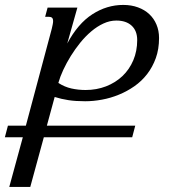

<svg xmlns="http://www.w3.org/2000/svg" viewBox="-82 -549 734 768"><path d="M151.4 -217.3Q176.3 -201.2 203.6 -195.1Q231 -189 260.3 -189Q304.2 -189 342 -203.6Q379.9 -218.3 407.7 -244.6Q435.5 -271 451.2 -307.9Q466.8 -344.7 466.8 -388.7Q466.8 -425.8 444.6 -446.3Q422.4 -466.8 383.3 -466.8Q357.4 -466.8 332 -455.1Q306.6 -443.4 283.2 -423.6Q259.8 -403.8 239 -378.2Q218.3 -352.5 201.2 -325Q184.1 -297.4 171.1 -269.5Q158.2 -241.7 151.4 -217.3ZM108.4 -518.6H227.5L187 -375Q229.5 -454.6 287.4 -491.9Q345.2 -529.3 411.1 -529.3Q443.4 -529.3 470 -519.5Q496.6 -509.8 515.1 -492.4Q533.7 -475.1 543.9 -450.7Q554.2 -426.3 554.2 -397Q554.2 -352.5 541.3 -316.7Q528.3 -280.8 506.6 -252.7Q484.9 -224.6 455.6 -204.1Q426.3 -183.6 393.3 -170.2Q360.4 -156.7 325.9 -150.4Q291.5 -144 258.8 -144Q220.2 -144 191.7 -148.4Q163.1 -152.8 136.7 -161.1L105.5 -46.4H459L446.8 0H93.3L39.1 198.7H-44.9L9.3 0H-62.5L-50.3 -46.4H21.5L125 -433.6Q127.4 -443.8 128.9 -451.4Q130.4 -459 130.4 -464.4Q130.4 -474.6 125.7 -478.3Q121.1 -481.9 112.3 -481.9H98.6Z"/></svg>

Font: Arian AMU Serif
Style: Italic
Weight: 400
Italic angle: -15°
Designer: Ruben Hakobyan (Tarumian)
Foundry: Ruben Hakobyan (Tarumian)
Version: Version 1.002